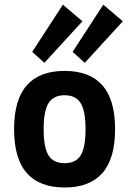

<svg xmlns="http://www.w3.org/2000/svg" viewBox="-20 -805 559 831"><path d="M259.6 6.5Q151.1 6.5 96 -55.9Q41 -118.3 41 -246Q41 -373.6 96 -435.8Q151.1 -498.1 259.6 -498.1Q368 -498.1 423.1 -435.8Q478.1 -373.6 478.1 -246Q478.1 -118.3 423.1 -55.9Q368 6.5 259.6 6.5ZM259.6 -98.7Q307.9 -98.7 329.1 -132.5Q350.2 -166.3 350.2 -246Q350.2 -325.6 328.7 -359.2Q307.3 -392.8 259.6 -392.8Q211.8 -392.8 190.4 -359.2Q168.9 -325.6 168.9 -246Q168.9 -166.3 190 -132.5Q211.2 -98.7 259.6 -98.7ZM347 -533.1 294.2 -580.5 427.1 -784.7 511.6 -712.9ZM172.1 -533.1 119.4 -580.5 252.2 -784.7 336.7 -712.9Z"/></svg>

Font: Anaheim
Style: Regular
Weight: 400
Designer: Vernon Adams
Foundry: Vernon Adams
Version: Version 2.001